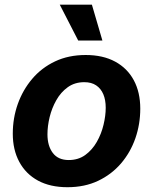

<svg xmlns="http://www.w3.org/2000/svg" viewBox="-20 -783 650 814"><path d="M266.1 10.7Q192.9 10.7 141.1 -17.3Q89.4 -45.4 61.8 -96.7Q34.2 -147.9 34.2 -216.3Q34.2 -282.2 55.4 -342Q76.7 -401.9 116.5 -448.7Q156.2 -495.6 213.4 -522.7Q270.5 -549.8 343.3 -549.8Q416.5 -549.8 468.3 -521.7Q520 -493.7 547.4 -442.6Q574.7 -391.6 574.7 -322.3Q574.7 -256.8 554 -197Q533.2 -137.2 493.2 -90.3Q453.1 -43.5 396 -16.4Q338.9 10.7 266.1 10.7ZM271.5 -104.5Q312 -104.5 341.6 -126Q371.1 -147.5 390.4 -181.4Q409.7 -215.3 418.9 -253.9Q428.2 -292.5 428.2 -326.2Q428.2 -359.4 418 -383.5Q407.7 -407.7 387.7 -421.1Q367.7 -434.6 337.4 -434.6Q296.9 -434.6 267.3 -413.3Q237.8 -392.1 218.8 -358.4Q199.7 -324.7 190.4 -286.4Q181.2 -248 181.2 -213.4Q181.2 -164.6 203.9 -134.5Q226.6 -104.5 271.5 -104.5ZM311.5 -611.3 233.4 -763.2H369.6L414.1 -611.3Z"/></svg>

Font: Inter 16pt
Style: Bold Italic
Weight: 700
Italic angle: -9.3988°
Version: Version 4.001;git-66647c0bb